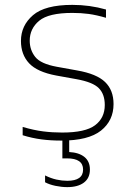

<svg xmlns="http://www.w3.org/2000/svg" viewBox="-20 -568 534 788"><path d="M232 9Q188 9 149.8 4Q111.5 -1 73 -13V-47Q119.5 -33.5 157 -28.8Q194.5 -24 235 -24Q330.5 -24 370.2 -54Q410 -84 410 -137Q410 -181.5 385.5 -206.2Q361 -231 294 -243L211 -258Q133 -272.5 99.5 -308.2Q66 -344 66 -400Q66 -463 115.2 -505.5Q164.5 -548 277 -548Q348 -548 415 -529V-495Q375.5 -506.5 344 -510.8Q312.5 -515 277 -515Q179.5 -515 140.8 -482.8Q102 -450.5 102 -401Q102 -363 124.5 -334.5Q147 -306 213 -294L296 -279Q376.5 -265 411.2 -231.5Q446 -198 446 -141Q446 -73 394.5 -32Q343 9 232 9ZM256 200Q233 200 207.8 194.8Q182.5 189.5 165 180V152Q189 164 211.8 169Q234.5 174 256 174Q321 174 321 128Q321 82 255 82H236V-10H264V56Q304 58 326.5 76.2Q349 94.5 349 128Q349 163 324.2 181.5Q299.5 200 256 200Z"/></svg>

Font: Encode Sans Expanded Thin
Style: Regular
Weight: 100
Width: 7
Designer: Multiple Designers
Foundry: Impallari Type
Version: Version 3.000; ttfautohint (v1.8.3) -l 8 -r 50 -G 200 -x 14 